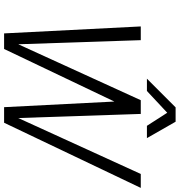

<svg xmlns="http://www.w3.org/2000/svg" viewBox="10 -887 877 937"><g transform="rotate(90 448.5 -418.5)"><path d="M196 -69 469 -667H537L219 0H143L109 -667H176ZM556 -69 829 -667H897L579 0H503L469 -667H536ZM504 -837H574L654 -697H594ZM574 -837 424 -697H364L504 -837Z"/></g></svg>

Font: Epunda Sans Light
Style: Italic
Weight: 300
Italic angle: -12.0243°
Designer: Simon Atzbach
Foundry: typofactur
Version: Version 2.204